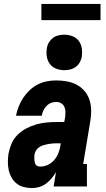

<svg xmlns="http://www.w3.org/2000/svg" viewBox="-20 -946 540 974"><path d="M143 8Q122 8 101.5 3Q81 -2 65 -14.5Q49 -27 39 -44.5Q29 -62 24.5 -82Q20 -102 20 -123.5Q20 -145 23 -166Q28 -192 38.5 -217Q49 -242 68.5 -261.5Q88 -281 112.5 -294Q137 -307 163 -314.5Q189 -322 215 -324.5Q241 -327 267 -327H306L310 -349Q312 -363 312 -377Q312 -391 307 -403Q302 -415 290.5 -422Q279 -429 265 -429Q252 -429 239 -424Q226 -419 216 -408.5Q206 -398 200 -385.5Q194 -373 192 -359H61Q66 -383 75 -406Q84 -429 98 -450Q112 -471 130.5 -488.5Q149 -506 171.5 -517.5Q194 -529 218 -533.5Q242 -538 265 -538Q293 -538 320 -533Q347 -528 369.5 -516Q392 -504 409 -484Q426 -464 434 -439Q442 -414 442.5 -386.5Q443 -359 438 -331L402 -114H421V0H252L264 -73Q254 -56 241.5 -41Q229 -26 213.5 -14.5Q198 -3 179.5 2.5Q161 8 143 8ZM185 -101Q204 -101 222.5 -109.5Q241 -118 254.5 -133.5Q268 -149 275.5 -167.5Q283 -186 286 -205L288 -219H267Q256 -219 245 -218Q234 -217 223 -215Q212 -213 200.5 -209.5Q189 -206 179 -199.5Q169 -193 163 -183Q157 -173 155 -162Q154 -155 154 -148Q154 -141 154.5 -134.5Q155 -128 156.5 -121.5Q158 -115 161.5 -110Q165 -105 171.5 -103Q178 -101 185 -101ZM306 -590Q285 -590 265 -597.5Q245 -605 233 -621.5Q221 -638 217.5 -659Q214 -680 218 -702Q220 -717 228 -730.5Q236 -744 248.5 -753.5Q261 -763 276.5 -766.5Q292 -770 306 -770Q328 -770 347.5 -762.5Q367 -755 379.5 -738.5Q392 -722 395 -701Q398 -680 395 -658Q392 -643 384.5 -629.5Q377 -616 364 -606.5Q351 -597 336 -593.5Q321 -590 306 -590ZM190 -844V-926H490V-844Z"/></svg>

Font: Iosevka Curly Slab HvObl
Style: Regular
Weight: 900
Italic angle: -9°
Monospace: yes
Designer: Belleve Invis
Foundry: Belleve Invis
Version: Version 11.1.0; ttfautohint (v1.8.3)